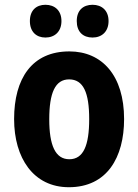

<svg xmlns="http://www.w3.org/2000/svg" viewBox="-20 -773 579 803"><path d="M105 -685C105 -640 132 -616 170 -616C209 -616 237 -641 237 -685C237 -729 209 -753 170 -753C132 -753 105 -730 105 -685ZM301 -685C301 -640 327 -616 367 -616C406 -616 434 -641 434 -685C434 -729 406 -753 367 -753C328 -753 301 -730 301 -685ZM499 -275C499 -457 407 -558 270 -558C114 -558 39 -445 39 -275C39 -112 120 10 268 10C428 10 499 -115 499 -275ZM186 -274C186 -385 211 -441 269 -441C329 -441 353 -385 353 -275C353 -165 329 -107 270 -107C211 -107 186 -166 186 -274Z"/></svg>

Font: Noto Sans Bengali Condensed
Style: Bold
Weight: 700
Width: 3
Designer: Joana Ranito - Universal Thirst; Jelle Bosma - Monotype Design Team
Foundry: Universal Thirst ehf.
Version: Version 3.000